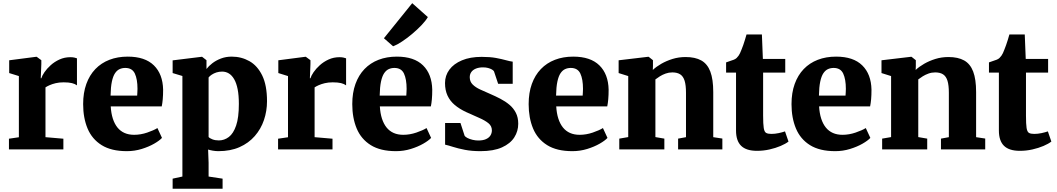

<svg xmlns="http://www.w3.org/2000/svg" viewBox="-20 -918 6494 1180"><path d="M35 0V-65.5L96 -74.5V-450.5L36.5 -469V-547.5L202.5 -569H205.5L234 -548V-524L230.5 -437H234Q238.5 -452.5 253.2 -474.2Q268 -496 291.5 -517.2Q315 -538.5 345.8 -552.5Q376.5 -566.5 412.5 -566.5Q426.5 -566.5 436.8 -564.2Q447 -562 453 -559.5V-393.5Q441 -402.5 422 -407.2Q403 -412 370.5 -412Q344 -412 322.2 -406.8Q300.5 -401.5 284.8 -394.5Q269 -387.5 259.5 -381V-75L369.5 -65.5V0Z M759.5 11Q664 11 604.8 -26Q545.5 -63 518.2 -128.2Q491 -193.5 491 -278Q491 -347.5 510.5 -401.8Q530 -456 566 -493.5Q602 -531 652.5 -550.5Q703 -570 765 -570Q871 -570 925.8 -516.2Q980.5 -462.5 982.5 -367Q982.5 -333 980.2 -308Q978 -283 974 -264H660.5Q663 -221.5 673.5 -189Q684 -156.5 702 -134.2Q720 -112 745.5 -100.8Q771 -89.5 804.5 -89.5Q844.5 -89.5 884.8 -103.2Q925 -117 947.5 -131L975.5 -70.5Q960.5 -54 927.5 -35Q894.5 -16 850.8 -2.5Q807 11 759.5 11ZM659.5 -330.5H823Q823.5 -341 824.2 -351.2Q825 -361.5 825 -372Q825 -431 808.8 -465.8Q792.5 -500.5 750 -500.5Q731 -500.5 715 -493.2Q699 -486 686.8 -467.8Q674.5 -449.5 667.5 -416.2Q660.5 -383 659.5 -330.5Z M1041 242V180L1101 167V-451L1041 -469V-547L1220 -569H1222L1249 -548V-494Q1262.5 -512 1285.2 -529.5Q1308 -547 1338.2 -558.5Q1368.5 -570 1404 -570Q1463.5 -570 1512.8 -542.2Q1562 -514.5 1591.5 -454.2Q1621 -394 1621 -296Q1621 -235.5 1602.2 -180.2Q1583.5 -125 1545.8 -81.8Q1508 -38.5 1452.2 -13.8Q1396.5 11 1322 11Q1305 11 1287 7.8Q1269 4.5 1259 1L1262 82V167L1348 180V242ZM1325 -55Q1358.5 -55 1386.5 -76.2Q1414.5 -97.5 1431.2 -146.5Q1448 -195.5 1448 -279Q1448 -332 1440.5 -369.8Q1433 -407.5 1419 -431.5Q1405 -455.5 1386.2 -466.8Q1367.5 -478 1345 -478Q1326.5 -478 1310.2 -472.8Q1294 -467.5 1281.5 -459.2Q1269 -451 1262 -442V-76Q1269 -68 1285.8 -61.5Q1302.5 -55 1325 -55Z M1689 0V-65.5L1750 -74.5V-450.5L1690.5 -469V-547.5L1856.5 -569H1859.5L1888 -548V-524L1884.5 -437H1888Q1892.5 -452.5 1907.2 -474.2Q1922 -496 1945.5 -517.2Q1969 -538.5 1999.8 -552.5Q2030.5 -566.5 2066.5 -566.5Q2080.5 -566.5 2090.8 -564.2Q2101 -562 2107 -559.5V-393.5Q2095 -402.5 2076 -407.2Q2057 -412 2024.5 -412Q1998 -412 1976.2 -406.8Q1954.5 -401.5 1938.8 -394.5Q1923 -387.5 1913.5 -381V-75L2023.5 -65.5V0Z M2413.5 11Q2318 11 2258.8 -26Q2199.5 -63 2172.2 -128.2Q2145 -193.5 2145 -278Q2145 -347.5 2164.5 -401.8Q2184 -456 2220 -493.5Q2256 -531 2306.5 -550.5Q2357 -570 2419 -570Q2525 -570 2579.8 -516.2Q2634.5 -462.5 2636.5 -367Q2636.5 -333 2634.2 -308Q2632 -283 2628 -264H2314.5Q2317 -221.5 2327.5 -189Q2338 -156.5 2356 -134.2Q2374 -112 2399.5 -100.8Q2425 -89.5 2458.5 -89.5Q2498.5 -89.5 2538.8 -103.2Q2579 -117 2601.5 -131L2629.5 -70.5Q2614.5 -54 2581.5 -35Q2548.5 -16 2504.8 -2.5Q2461 11 2413.5 11ZM2313.5 -330.5H2477Q2477.5 -341 2478.2 -351.2Q2479 -361.5 2479 -372Q2479 -431 2462.8 -465.8Q2446.5 -500.5 2404 -500.5Q2385 -500.5 2369 -493.2Q2353 -486 2340.8 -467.8Q2328.5 -449.5 2321.5 -416.2Q2314.5 -383 2313.5 -330.5ZM2395.5 -634 2339.5 -683 2513.5 -898.5 2609.5 -813Q2596.5 -790.5 2570.5 -763.2Q2544.5 -736 2513 -709.5Q2481.5 -683 2450.8 -662.8Q2420 -642.5 2397.5 -634Z M2932.5 11Q2879.5 11 2837.2 2.8Q2795 -5.5 2764.5 -15.2Q2734 -25 2715.5 -29V-162H2810L2835.5 -83.5Q2840 -76.5 2853.2 -69.8Q2866.5 -63 2884.2 -58.8Q2902 -54.5 2919.5 -54.5Q2948 -54.5 2966.5 -62.8Q2985 -71 2994 -85.2Q3003 -99.5 3003 -117Q3003 -143.5 2981.8 -160.8Q2960.5 -178 2925 -193.5Q2889.5 -209 2845.5 -229Q2804.5 -248 2775.2 -272.5Q2746 -297 2730.5 -330.2Q2715 -363.5 2715 -407.5Q2715 -453.5 2741.8 -489.8Q2768.5 -526 2819 -547.2Q2869.5 -568.5 2940 -568.5Q2992 -568.5 3028.2 -561.8Q3064.5 -555 3089.2 -548Q3114 -541 3131 -539V-403H3041.5L3016 -479.5Q3012.5 -485.5 3003 -491Q2993.5 -496.5 2979.8 -500.2Q2966 -504 2948.5 -504Q2923.5 -504 2905 -496.5Q2886.5 -489 2876.8 -475.5Q2867 -462 2867 -443.5Q2867 -416.5 2884.8 -398.8Q2902.5 -381 2931.5 -367.8Q2960.5 -354.5 2993 -340.5Q3024.5 -327 3055.2 -311Q3086 -295 3110.8 -274.2Q3135.5 -253.5 3150.2 -225Q3165 -196.5 3165 -157.5Q3165 -112 3140.8 -73.8Q3116.5 -35.5 3065 -12.2Q3013.5 11 2932.5 11Z M3497.5 11Q3402 11 3342.8 -26Q3283.5 -63 3256.2 -128.2Q3229 -193.5 3229 -278Q3229 -347.5 3248.5 -401.8Q3268 -456 3304 -493.5Q3340 -531 3390.5 -550.5Q3441 -570 3503 -570Q3609 -570 3663.8 -516.2Q3718.5 -462.5 3720.5 -367Q3720.5 -333 3718.2 -308Q3716 -283 3712 -264H3398.5Q3401 -221.5 3411.5 -189Q3422 -156.5 3440 -134.2Q3458 -112 3483.5 -100.8Q3509 -89.5 3542.5 -89.5Q3582.5 -89.5 3622.8 -103.2Q3663 -117 3685.5 -131L3713.5 -70.5Q3698.5 -54 3665.5 -35Q3632.5 -16 3588.8 -2.5Q3545 11 3497.5 11ZM3397.5 -330.5H3561Q3561.5 -341 3562.2 -351.2Q3563 -361.5 3563 -372Q3563 -431 3546.8 -465.8Q3530.5 -500.5 3488 -500.5Q3469 -500.5 3453 -493.2Q3437 -486 3424.8 -467.8Q3412.5 -449.5 3405.5 -416.2Q3398.5 -383 3397.5 -330.5Z M3841 -75.5V-450.5L3782 -469V-547.5L3963.5 -569H3966.5L3993 -548V-511.5L3992 -488Q4013 -508 4044.2 -526Q4075.5 -544 4113.5 -555.8Q4151.5 -567.5 4193.5 -567.5Q4252.5 -567.5 4290 -546.5Q4327.5 -525.5 4345.5 -478.2Q4363.5 -431 4363.5 -352.5V-75L4419.5 -66.5V0H4147.5V-66L4196 -75V-348Q4196 -394.5 4187.5 -421.8Q4179 -449 4160.5 -461Q4142 -473 4112 -473Q4090.5 -473 4071 -466Q4051.5 -459 4035.5 -449Q4019.5 -439 4008 -430V-75.5L4063 -66V0H3786V-66Z M4632.5 9Q4566.5 9 4535 -21.8Q4503.5 -52.5 4503.5 -116V-472H4442.5V-534.5Q4455 -539.5 4467.2 -543.2Q4479.5 -547 4489.8 -551Q4500 -555 4507 -561.5Q4514 -568.5 4519 -575.5Q4524 -582.5 4528.2 -591.5Q4532.5 -600.5 4537 -612.5Q4542.5 -625.5 4547.8 -640.8Q4553 -656 4558.2 -672.8Q4563.5 -689.5 4568 -706H4662.5L4668.5 -556H4806V-472H4670V-207.5Q4670 -155.5 4673.8 -131.5Q4677.5 -107.5 4688.5 -101.2Q4699.5 -95 4720.5 -95Q4743 -95 4766 -100Q4789 -105 4804.5 -110.5L4826 -48Q4808 -34 4777.5 -21Q4747 -8 4709.5 0.5Q4672 9 4632.5 9Z M5113 11Q5017.5 11 4958.2 -26Q4899 -63 4871.8 -128.2Q4844.5 -193.5 4844.5 -278Q4844.5 -347.5 4864 -401.8Q4883.5 -456 4919.5 -493.5Q4955.5 -531 5006 -550.5Q5056.5 -570 5118.5 -570Q5224.5 -570 5279.2 -516.2Q5334 -462.5 5336 -367Q5336 -333 5333.8 -308Q5331.5 -283 5327.5 -264H5014Q5016.5 -221.5 5027 -189Q5037.5 -156.5 5055.5 -134.2Q5073.5 -112 5099 -100.8Q5124.5 -89.5 5158 -89.5Q5198 -89.5 5238.2 -103.2Q5278.5 -117 5301 -131L5329 -70.5Q5314 -54 5281 -35Q5248 -16 5204.2 -2.5Q5160.5 11 5113 11ZM5013 -330.5H5176.5Q5177 -341 5177.8 -351.2Q5178.5 -361.5 5178.5 -372Q5178.5 -431 5162.2 -465.8Q5146 -500.5 5103.5 -500.5Q5084.5 -500.5 5068.5 -493.2Q5052.5 -486 5040.2 -467.8Q5028 -449.5 5021 -416.2Q5014 -383 5013 -330.5Z M5456.5 -75.5V-450.5L5397.5 -469V-547.5L5579 -569H5582L5608.5 -548V-511.5L5607.5 -488Q5628.5 -508 5659.8 -526Q5691 -544 5729 -555.8Q5767 -567.5 5809 -567.5Q5868 -567.5 5905.5 -546.5Q5943 -525.5 5961 -478.2Q5979 -431 5979 -352.5V-75L6035 -66.5V0H5763V-66L5811.5 -75V-348Q5811.5 -394.5 5803 -421.8Q5794.5 -449 5776 -461Q5757.5 -473 5727.5 -473Q5706 -473 5686.5 -466Q5667 -459 5651 -449Q5635 -439 5623.5 -430V-75.5L5678.5 -66V0H5401.5V-66Z M6248 9Q6182 9 6150.5 -21.8Q6119 -52.5 6119 -116V-472H6058V-534.5Q6070.5 -539.5 6082.8 -543.2Q6095 -547 6105.2 -551Q6115.5 -555 6122.5 -561.5Q6129.5 -568.5 6134.5 -575.5Q6139.5 -582.5 6143.8 -591.5Q6148 -600.5 6152.5 -612.5Q6158 -625.5 6163.2 -640.8Q6168.5 -656 6173.8 -672.8Q6179 -689.5 6183.5 -706H6278L6284 -556H6421.5V-472H6285.5V-207.5Q6285.5 -155.5 6289.2 -131.5Q6293 -107.5 6304 -101.2Q6315 -95 6336 -95Q6358.5 -95 6381.5 -100Q6404.5 -105 6420 -110.5L6441.5 -48Q6423.5 -34 6393 -21Q6362.5 -8 6325 0.5Q6287.5 9 6248 9Z"/></svg>

Font: Merriweather Light 18pt Black
Style: Regular
Weight: 900
Version: Version 2.100